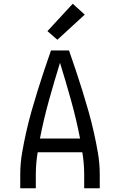

<svg xmlns="http://www.w3.org/2000/svg" viewBox="-20 -1004 640 1024"><path d="M88 0V-74Q88 -131 97.5 -187Q107 -243 119.5 -298.5Q132 -354 147.5 -409Q163 -464 180 -518.5Q197 -573 215 -627Q233 -681 252 -735H348Q367 -681 385 -627Q403 -573 420 -518.5Q437 -464 452.5 -409Q468 -354 480.5 -298.5Q493 -243 502.5 -187Q512 -131 512 -74V0H429V-74Q429 -103 426.5 -132.5Q424 -162 419 -192H181Q176 -162 173.5 -132.5Q171 -103 171 -74V0ZM193 -265H407Q387 -368 359 -468.5Q331 -569 300 -669Q269 -569 241 -468.5Q213 -368 193 -265ZM286 -792 233 -838 368 -984 432 -926Z"/></svg>

Font: Iosevka Curly Extended
Style: Regular
Weight: 400
Width: 7
Monospace: yes
Designer: Belleve Invis
Foundry: Belleve Invis
Version: Version 11.1.0; ttfautohint (v1.8.3)